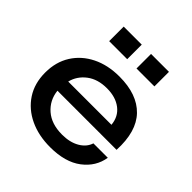

<svg xmlns="http://www.w3.org/2000/svg" viewBox="-192 -854 1008 1008"><g transform="rotate(45 312.5 -349.5)"><path d="M478 -164H585Q573 -88 508 -38.5Q443 11 331 11Q245 11 178.5 -20.5Q112 -52 74 -110Q36 -168 36 -248Q36 -327 73 -385.5Q110 -444 175.5 -476.5Q241 -509 327 -509Q459 -509 527 -438.5Q595 -368 588 -226H149Q156 -162 203 -121Q250 -80 329 -80Q387 -80 426.5 -103Q466 -126 478 -164ZM324 -419Q256 -419 212 -385.5Q168 -352 155 -300H476Q471 -356 430 -387.5Q389 -419 324 -419ZM291 -710V-602H157V-710ZM493 -710V-602H360V-710Z"/></g></svg>

Font: Syne SemiBold
Style: Regular
Weight: 600
Designer: Lucas Descroix
Foundry: Bonjour Monde
Version: Version 2.200; ttfautohint (v1.8.4)